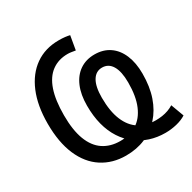

<svg xmlns="http://www.w3.org/2000/svg" viewBox="-160 -872 1037 1039"><g transform="rotate(-30 358.5 -352.5)"><path d="M340 9Q256 9 192 -32.5Q128 -74 93 -155Q58 -236 58 -353Q58 -465 92 -546Q126 -627 188 -670.5Q250 -714 335 -714Q357 -714 374 -712Q391 -710 403 -707L388 -620Q376 -622 363.5 -624Q351 -626 340 -626Q282 -626 240.5 -595.5Q199 -565 178 -503.5Q157 -442 157 -348Q157 -255 180 -194.5Q203 -134 247 -104.5Q291 -75 352 -75Q412 -75 455.5 -102Q499 -129 523 -185.5Q547 -242 547 -328Q547 -397 525.5 -433Q504 -469 464 -469Q425 -469 403.5 -433Q382 -397 382 -328Q382 -243 405.5 -186.5Q429 -130 472.5 -103Q516 -76 575 -76Q595 -76 615 -79Q635 -82 653 -88.5Q671 -95 687 -105L717 -24Q692 -8 657 0.5Q622 9 586 9Q535 9 490.5 -5.5Q446 -20 409.5 -47.5Q373 -75 346 -116.5Q319 -158 305 -211.5Q291 -265 291 -331Q291 -399 312 -448.5Q333 -498 372 -524.5Q411 -551 464 -551Q518 -551 557 -524.5Q596 -498 617 -448.5Q638 -399 638 -331Q638 -250 616.5 -187.5Q595 -125 555 -81Q515 -37 461 -14Q407 9 340 9Z"/></g></svg>

Font: Nunito Sans 10pt Condensed SemiBold
Style: Regular
Weight: 600
Width: 3
Designer: Vernon Adams
Foundry: Vernon Adams
Version: Version 3.101;gftools[0.9.27]